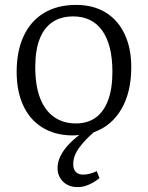

<svg xmlns="http://www.w3.org/2000/svg" viewBox="-20 -539 604 784"><path d="M297 225Q272 225 254 215Q236 205 225.5 187.5Q215 170 215 148Q215 122 227 98Q239 74 259 52.5Q279 31 304 12Q297 13 289.5 13.5Q282 14 274 14Q203 13 152 -19Q101 -51 74.5 -109Q48 -167 48 -246Q48 -330 76.5 -391.5Q105 -453 159.5 -486Q214 -519 291 -519Q361 -519 411.5 -488Q462 -457 489 -399.5Q516 -342 516 -265Q516 -163 476 -94Q436 -25 363 1Q328 31 303.5 64Q279 97 279 131Q279 152 289.5 163Q300 174 320 174Q334 174 348 170Q362 166 375 160L386 188Q375 198 360 206.5Q345 215 329.5 220Q314 225 297 225ZM290 -35Q338 -35 371 -59Q404 -83 421.5 -130Q439 -177 439 -246Q439 -301 428.5 -343Q418 -385 397.5 -414Q377 -443 347 -457.5Q317 -472 279 -472Q229 -472 194.5 -449Q160 -426 142 -380Q124 -334 124 -265Q124 -190 143.5 -139Q163 -88 200.5 -61.5Q238 -35 290 -35Z"/></svg>

Font: Literata 18pt Light
Style: Regular
Weight: 300
Designer: Latin by Veronika Burian and Jose Scaglione. Greek by Irene Vlachou. Cyrillic by Vera Evstafieva.
Foundry: TypeTogether
Version: Version 3.103;gftools[0.9.29]